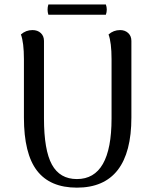

<svg xmlns="http://www.w3.org/2000/svg" viewBox="-20 -841 701 874"><path d="M200.2 -820.8H461.9Q470.2 -797.4 461.9 -773.9H200.2Q192.9 -797.4 200.2 -820.8ZM578.1 -654.8V-306.2Q578.1 -147.5 515.9 -67.1Q453.6 13.2 330.1 13.2Q208 13.2 148.4 -64.2Q88.9 -141.6 88.9 -306.2V-571.8Q88.9 -647 75.2 -684.1Q97.7 -704.1 127.9 -704.1Q150.9 -704.1 165.5 -690.7Q180.2 -677.2 180.2 -654.8V-301.8Q180.2 -157.7 216.3 -91.8Q252.4 -25.9 330.1 -25.9Q487.8 -25.9 487.8 -301.8V-571.8Q487.8 -647 474.1 -684.1Q496.6 -704.1 526.9 -704.1Q548.8 -704.1 563.5 -690.7Q578.1 -677.2 578.1 -654.8Z"/></svg>

Font: Arima Madurai Medium
Style: Regular
Weight: 500
Designer: Joana Correia and Natanael Gama
Foundry: NDISCOVER
Version: Version 1.019;PS 001.019;hotconv 1.0.88;makeotf.lib2.5.64775